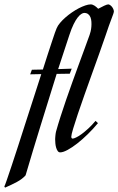

<svg xmlns="http://www.w3.org/2000/svg" viewBox="-137 -690 541 878"><path d="M122.1 -561Q127 -572.8 137.7 -585.4Q148.4 -598.1 162.1 -610.1Q175.8 -622.1 191.7 -633.1Q207.5 -644 223.1 -652.1Q238.8 -660.2 252.9 -665Q267.1 -669.9 277.8 -669.9Q286.1 -669.9 295.2 -664.1Q304.2 -658.2 312 -649.9Q326.2 -657.7 339.4 -663.8Q352.5 -669.9 357.9 -669.9Q361.3 -669.9 365.7 -667.2Q370.1 -664.6 374.3 -659.7Q378.4 -654.8 381.1 -648.7Q383.8 -642.6 383.8 -636.2Q383.8 -632.3 372.8 -604Q361.8 -575.7 346.2 -528.8Q334 -492.7 317.4 -446.5Q300.8 -400.4 283.4 -351.8Q266.1 -303.2 249 -255.4Q231.9 -207.5 218.8 -168.2Q205.6 -128.9 197.3 -101.1Q189 -73.2 189 -64.9Q189 -56.2 195.8 -56.2Q201.2 -56.6 211.9 -61.8Q222.7 -66.9 236.6 -77.1Q250.5 -87.4 266.8 -102.3Q283.2 -117.2 299.8 -137.2L311 -127Q289.6 -101.1 264.9 -76.9Q240.2 -52.7 216.6 -34.2Q192.9 -15.6 172.1 -4.4Q151.4 6.8 138.2 6.8Q131.3 6.8 127 0.7Q122.6 -5.4 119.9 -14.4Q117.2 -23.4 116.2 -33.9Q115.2 -44.4 115.2 -53.2Q115.2 -55.2 115.5 -59.3Q115.7 -63.5 116.2 -68.6Q116.7 -73.7 117.4 -78.9Q118.2 -84 119.1 -87.9Q127.9 -119.6 139.9 -157Q151.9 -194.3 165.5 -233.9Q179.2 -273.4 193.8 -314.2Q208.5 -355 222.7 -393.6Q236.8 -432.1 249.8 -467.3Q262.7 -502.4 272.9 -530.8Q275.4 -537.1 277.6 -546.9Q279.8 -556.6 280.8 -567.9Q281.7 -579.1 281 -590.3Q280.3 -601.6 276.9 -610.6Q273.4 -619.6 266.4 -625.2Q259.3 -630.9 248 -630.9Q242.7 -630.9 235.1 -626.2Q227.5 -621.6 218.5 -610.4Q209.5 -599.1 199.7 -579.3Q189.9 -559.6 180.2 -529.8L128.9 -374L190.9 -376L182.1 -353L122.1 -352.1Q85.4 -234.4 49.6 -118.7Q13.7 -2.9 -20 111.8Q-35.2 128.9 -59.8 142.1Q-84.5 155.3 -113.8 168L-117.2 163.1Q-114.7 158.7 -106 133.5Q-97.2 108.4 -84 68.6Q-70.8 28.8 -54.2 -22.2Q-37.6 -73.2 -19.8 -129.2Q-2 -185.1 16.6 -241.9Q35.2 -298.8 51.8 -351.1L1 -350.1L8.8 -371.1L59.1 -372.1Q70.8 -409.2 81.3 -441.4Q91.8 -473.6 100.1 -498.5Q108.4 -523.4 114 -539.8Q119.6 -556.2 122.1 -561Z"/></svg>

Font: Romanesco
Style: Regular
Weight: 400
Designer: Astigmatic (AOETI)
Foundry: Astigmatic (AOETI)
Version: Version 1.000